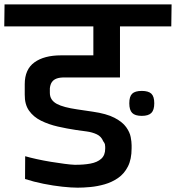

<svg xmlns="http://www.w3.org/2000/svg" viewBox="-58 -861 813 887"><path d="M597 -325.7Q566 -325.7 552.7 -339.2Q539.3 -352.7 539.3 -384Q539.3 -415.3 552.7 -428.2Q566 -441 597 -441Q627.7 -441 641.2 -428.2Q654.7 -415.3 654.7 -384Q654.7 -352.7 641.2 -339.2Q627.7 -325.7 597 -325.7ZM300.7 6Q271.7 6 229.8 1.5Q188 -3 143 -12Q98 -21 57.7 -34L58.3 -139.3Q80 -133 111.5 -126Q143 -119 176.7 -113.5Q210.3 -108 239.7 -104.2Q269 -100.3 286.7 -99.7Q327.7 -99.3 359.5 -105.2Q391.3 -111 409.7 -127.5Q428 -144 428 -174Q428 -181.3 428 -181.2Q428 -181 428 -180.5Q428 -180 428 -183Q428 -188.7 426.7 -194.5Q425.3 -200.3 418.7 -208.7Q410 -230.7 389 -240.5Q368 -250.3 342.7 -253.7Q317.3 -257 294.3 -260.3Q251.7 -266.7 209.3 -276.3Q167 -286 131.8 -303.3Q96.7 -320.7 76.2 -349.7Q55.7 -378.7 56.3 -424Q56.3 -422 56.3 -431.5Q56.3 -441 56.3 -453.5Q56.3 -466 56.3 -472Q56.3 -540.7 101.2 -573Q146 -605.3 224 -605.3H373.3V-739H-38.3L-37 -840.7H734.7L733.3 -739H496.3V-503H242Q218.7 -503.7 203.8 -498.2Q189 -492.7 181.5 -481.5Q174 -470.3 172.3 -452.7Q172.3 -448 172.3 -442.3Q172.3 -436.7 172.3 -432.7Q172.3 -414.7 180.5 -402.2Q188.7 -389.7 204.3 -381.2Q220 -372.7 243.7 -366.5Q267.3 -360.3 298.7 -355.7Q330 -351 369 -345.3Q434.3 -336 471.2 -316.7Q508 -297.3 524.8 -273.7Q541.7 -250 545.8 -227.8Q550 -205.7 550 -190V-176Q550 -125 532.8 -91.5Q515.7 -58 487.2 -38.5Q458.7 -19 425.3 -9.5Q392 0 359.5 3Q327 6 300.7 6Z"/></svg>

Font: Matangi Light
Style: Regular
Weight: 300
Designer: Prashant Pant
Foundry: The Graphic Ant
Version: Version 3.002